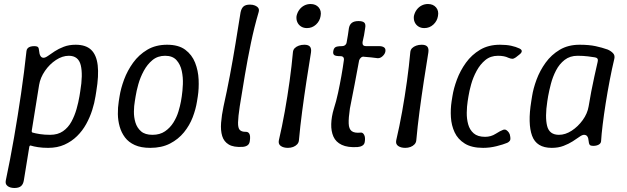

<svg xmlns="http://www.w3.org/2000/svg" viewBox="-20 -730 3127 957"><path d="M357 -507Q408 -507 434.5 -481.5Q461 -456 467 -404.5Q473 -353 460 -275L456 -250Q451 -217 439.5 -181Q428 -145 409.5 -111.5Q391 -78 364 -51.5Q337 -25 301.5 -9Q266 7 220 7Q192 7 169.5 3.5Q147 0 135 -4Q128 -7 126 2L99 168Q96 188 85 197.5Q74 207 52 207Q31 207 18 197.5Q5 188 9 169Q31 65 50 -44.5Q69 -154 85 -263.5Q101 -373 112 -476Q113 -484 118 -489.5Q123 -495 131.5 -497.5Q140 -500 150 -500Q165 -500 169.5 -495Q174 -490 175 -476Q176 -461 181.5 -451.5Q187 -442 197 -442Q206 -442 220 -452Q234 -462 253 -474.5Q272 -487 298 -497Q324 -507 357 -507ZM323 -452Q291 -452 259 -431Q227 -410 204 -376.5Q181 -343 175 -307L138 -77Q138 -70 143 -69Q157 -65 179.5 -61.5Q202 -58 230 -58Q268 -58 294 -76Q320 -94 336 -123.5Q352 -153 361.5 -186.5Q371 -220 376 -250L380 -275Q394 -358 382.5 -405Q371 -452 323 -452Z M962 -225Q956 -186 940.5 -145.5Q925 -105 897 -70.5Q869 -36 827.5 -14.5Q786 7 729 7Q683 7 652 -7Q621 -21 603 -45Q585 -69 576.5 -99Q568 -129 567.5 -161.5Q567 -194 572 -225L576 -250Q582 -289 598.5 -333.5Q615 -378 643.5 -417.5Q672 -457 714 -482Q756 -507 813 -507Q870 -507 903.5 -482Q937 -457 952.5 -417.5Q968 -378 970 -333.5Q972 -289 966 -250ZM886 -250Q890 -276 891.5 -310Q893 -344 886 -376.5Q879 -409 859.5 -430.5Q840 -452 803 -452Q766 -452 740 -430.5Q714 -409 696.5 -376.5Q679 -344 669.5 -310Q660 -276 656 -250L652 -225Q648 -203 647.5 -174.5Q647 -146 655 -119.5Q663 -93 683 -75.5Q703 -58 740 -58Q777 -58 802.5 -75.5Q828 -93 844.5 -119.5Q861 -146 869.5 -174.5Q878 -203 882 -225Z M1190 2Q1145 5 1120.5 -9.5Q1096 -24 1087.5 -52Q1079 -80 1082 -118Q1085 -156 1094 -199Q1111 -275 1126 -354.5Q1141 -434 1154 -513.5Q1167 -593 1179 -668Q1183 -688 1193.5 -697.5Q1204 -707 1226 -707Q1240 -707 1251 -702.5Q1262 -698 1267.5 -690Q1273 -682 1269 -669Q1247 -594 1230.5 -514.5Q1214 -435 1200.5 -355Q1187 -275 1175 -200Q1167 -147 1166.5 -119.5Q1166 -92 1175 -82.5Q1184 -73 1203 -73Q1217 -74 1223 -63Q1229 -52 1225 -26Q1223 -12 1213.5 -5.5Q1204 1 1190 2Z M1415 7Q1393 7 1379.5 -2.5Q1366 -12 1370 -31Q1386 -99 1399.5 -174.5Q1413 -250 1423.5 -326Q1434 -402 1440 -469Q1441 -482 1449 -490Q1457 -498 1469.5 -502.5Q1482 -507 1497 -507Q1517 -507 1525 -497.5Q1533 -488 1530 -468Q1519 -401 1507.5 -325.5Q1496 -250 1486 -174.5Q1476 -99 1470 -31Q1469 -19 1461 -10.5Q1453 -2 1441 2.5Q1429 7 1415 7ZM1510 -590Q1493 -590 1480.5 -598Q1468 -606 1462 -619.5Q1456 -633 1458 -650Q1462 -668 1472 -681.5Q1482 -695 1496.5 -702.5Q1511 -710 1528 -710Q1554 -710 1568.5 -693Q1583 -676 1578 -650Q1574 -625 1555 -607.5Q1536 -590 1510 -590Z M1762 3Q1713 6 1683.5 -8Q1654 -22 1642 -49Q1630 -76 1631 -112Q1632 -148 1644 -188Q1656 -225 1665 -267Q1674 -309 1681.5 -351Q1689 -393 1694 -430Q1695 -436 1693.5 -440.5Q1692 -445 1688 -447.5Q1684 -450 1678 -450Q1653 -450 1646 -455.5Q1639 -461 1641 -474Q1643 -489 1651.5 -494.5Q1660 -500 1685 -500Q1694 -500 1700.5 -505.5Q1707 -511 1708 -520Q1711 -537 1714 -554.5Q1717 -572 1719 -589Q1722 -607 1733.5 -616Q1745 -625 1767 -625Q1788 -625 1796 -617Q1804 -609 1800 -589Q1798 -572 1794.5 -554.5Q1791 -537 1787 -520Q1785 -500 1804 -500Q1821 -500 1838 -500Q1855 -500 1871 -500Q1885 -500 1894 -494Q1903 -488 1901 -474Q1899 -461 1887 -450Q1875 -439 1862 -440Q1846 -442 1829 -444Q1812 -446 1795 -447Q1787 -449 1780 -443.5Q1773 -438 1770 -429Q1760 -374 1747.5 -309Q1735 -244 1724 -189Q1717 -142 1718 -114.5Q1719 -87 1733 -76.5Q1747 -66 1777 -69Q1788 -71 1795 -58Q1802 -45 1798 -22Q1796 -10 1786 -4Q1776 2 1762 3Z M2000 7Q1978 7 1964.5 -2.5Q1951 -12 1955 -31Q1971 -99 1984.5 -174.5Q1998 -250 2008.5 -326Q2019 -402 2025 -469Q2026 -482 2034 -490Q2042 -498 2054.5 -502.5Q2067 -507 2082 -507Q2102 -507 2110 -497.5Q2118 -488 2115 -468Q2104 -401 2092.5 -325.5Q2081 -250 2071 -174.5Q2061 -99 2055 -31Q2054 -19 2046 -10.5Q2038 -2 2026 2.5Q2014 7 2000 7ZM2095 -590Q2078 -590 2065.5 -598Q2053 -606 2047 -619.5Q2041 -633 2043 -650Q2047 -668 2057 -681.5Q2067 -695 2081.5 -702.5Q2096 -710 2113 -710Q2139 -710 2153.5 -693Q2168 -676 2163 -650Q2159 -625 2140 -607.5Q2121 -590 2095 -590Z M2388 7Q2331 7 2296.5 -14.5Q2262 -36 2246 -70.5Q2230 -105 2227.5 -145.5Q2225 -186 2231 -225L2235 -250Q2241 -289 2257.5 -333.5Q2274 -378 2302.5 -417.5Q2331 -457 2373 -482Q2415 -507 2472 -507Q2504 -507 2527.5 -502Q2551 -497 2570 -488Q2578 -484 2580 -479Q2582 -474 2578.5 -468Q2575 -462 2565 -455L2551 -444Q2541 -437 2533.5 -437Q2526 -437 2514 -442Q2494 -452 2462 -452Q2425 -452 2399 -430.5Q2373 -409 2355.5 -376.5Q2338 -344 2328.5 -310Q2319 -276 2315 -250L2311 -225Q2307 -199 2306.5 -168.5Q2306 -138 2313.5 -110.5Q2321 -83 2341 -65.5Q2361 -48 2398 -48Q2427 -48 2450.5 -63Q2474 -78 2488 -83Q2497 -86 2504 -81.5Q2511 -77 2516.5 -69Q2522 -61 2523 -50Q2526 -34 2520.5 -27.5Q2515 -21 2508 -18Q2489 -10 2455.5 -1.5Q2422 7 2388 7Z M2730 7Q2654 7 2632 -53.5Q2610 -114 2628 -225L2632 -250Q2638 -289 2654.5 -333.5Q2671 -378 2699.5 -417.5Q2728 -457 2770 -482Q2812 -507 2869 -507Q2916 -507 2948.5 -500Q2981 -493 3009 -483Q3025 -476 3035.5 -465Q3046 -454 3042 -437Q3030 -387 3019 -329.5Q3008 -272 2999 -215Q2990 -158 2984 -109Q2978 -60 2976 -26Q2975 -15 2964 -9Q2953 -3 2938 -3Q2923 -3 2919 -8.5Q2915 -14 2914 -27Q2913 -42 2907.5 -50Q2902 -58 2891 -58Q2882 -58 2868 -48Q2854 -38 2834.5 -25.5Q2815 -13 2789 -3Q2763 7 2730 7ZM2766 -58Q2798 -58 2829.5 -78.5Q2861 -99 2884.5 -131.5Q2908 -164 2914 -200Q2920 -236 2927 -273.5Q2934 -311 2942.5 -348.5Q2951 -386 2959 -422Q2964 -441 2946 -444Q2935 -446 2911 -449Q2887 -452 2859 -452Q2821 -452 2794.5 -431.5Q2768 -411 2751.5 -379Q2735 -347 2726 -312.5Q2717 -278 2712 -250L2708 -225Q2696 -147 2707 -102.5Q2718 -58 2766 -58Z"/></svg>

Font: Winky Sans Light
Style: Italic
Weight: 300
Italic angle: -8.97852°
Designer: Simon Atzbach
Foundry: typofactur
Version: Version 1.205